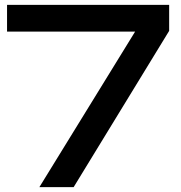

<svg xmlns="http://www.w3.org/2000/svg" viewBox="-20 -770 744 790"><path d="M142 0 560 -679 559 -640H9V-750H676V-643L283 0Z"/></svg>

Font: Unbounded
Style: Regular
Weight: 400
Designer: Luke Prowse, Jean-Baptiste Morizot, Fátima Lázaro, Florian Runge
Foundry: NaN
Version: Version 1.701;gftools[0.9.28.dev5+ged2979d]